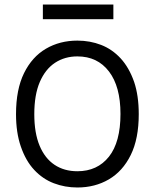

<svg xmlns="http://www.w3.org/2000/svg" viewBox="-20 -819 686 851"><path d="M323 12Q267.5 12 218.5 -6.8Q169.5 -25.5 131.8 -65.8Q94 -106 72 -170.5Q51 -231.5 51 -313Q51 -422.5 86.5 -494.8Q122 -567 183.5 -603Q245 -639 323 -639Q379 -639 428 -620Q477 -601 514.5 -560.5Q552 -520 574.5 -456Q595 -395 595 -313Q595 -204 559.5 -132Q524 -60 462.5 -24Q401 12 323 12ZM323 -60Q411.5 -60 462.8 -124.5Q514 -189 514 -314Q514 -435.5 463 -502.2Q412 -569 323 -569Q267 -569 224 -540.8Q181 -512.5 156.5 -455.8Q132 -399 132 -313Q132 -229.5 155.5 -173.2Q179 -117 221.8 -88.5Q264.5 -60 323 -60ZM482.5 -734H170V-799H482.5Z"/></svg>

Font: Betina Sans
Style: Regular
Weight: 400
Designer: Jonathan Pinhorn (font) & Cristiano Sobral (main changes)
Version: Version 2.001;April 28, 2021;FontCreator 13.0.0.2655 32-bit;